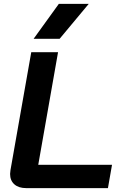

<svg xmlns="http://www.w3.org/2000/svg" viewBox="-20 -969 628 989"><path d="M32 -73Q32 -79 34 -93L141 -700H279L177 -120H557L536 0H115Q76 0 54 -19.5Q32 -39 32 -73ZM283 -949H437L287 -769H153Z"/></svg>

Font: Bai Jamjuree
Style: Bold Italic
Weight: 700
Italic angle: -10°
Designer: Katatrad Aksorn Co.,Ltd.
Foundry: Cadson Demak Co.,Ltd.
Version: Version 1.000; ttfautohint (v1.6)